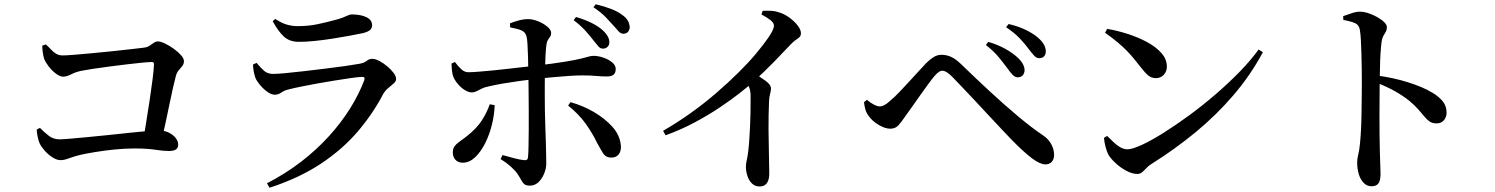

<svg xmlns="http://www.w3.org/2000/svg" viewBox="-20 -831 7040 904"><path d="M653 -161Q660 -204 668.5 -256.5Q677 -309 685 -362Q693 -415 698.5 -458.5Q704 -502 705 -527Q706 -539 695 -539Q682 -539 650 -536Q618 -533 577 -528Q536 -523 493 -517.5Q450 -512 415 -506.5Q380 -501 360 -497Q334 -491 314 -480.5Q294 -470 277 -470Q262 -470 243 -484.5Q224 -499 209 -518.5Q194 -538 188 -554Q184 -566 181.5 -583.5Q179 -601 179 -616L196 -622Q210 -609 221 -597Q232 -585 245 -577.5Q258 -570 275 -570Q291 -570 328.5 -573Q366 -576 414 -580.5Q462 -585 510 -590Q558 -595 597 -599.5Q636 -604 653 -606Q673 -608 684 -615.5Q695 -623 704 -629.5Q713 -636 724 -636Q736 -636 756 -626.5Q776 -617 796.5 -602.5Q817 -588 831.5 -572Q846 -556 846 -543Q846 -530 838.5 -520.5Q831 -511 821.5 -500Q812 -489 808 -473Q802 -450 794 -415.5Q786 -381 777.5 -338.5Q769 -296 759 -250.5Q749 -205 739 -161ZM265 -77Q248 -77 228 -89.5Q208 -102 191.5 -120.5Q175 -139 167 -155Q160 -171 156.5 -190.5Q153 -210 153 -221L168 -229Q189 -208 210 -191.5Q231 -175 261 -175Q275 -175 310 -178Q345 -181 393 -185.5Q441 -190 493 -195.5Q545 -201 592.5 -206Q640 -211 674 -214Q708 -217 720 -217Q751 -218 773 -207.5Q795 -197 807 -181.5Q819 -166 819 -149Q819 -135 808.5 -127.5Q798 -120 775 -120Q750 -120 711 -126Q672 -132 613 -132Q567 -132 518 -127Q469 -122 427.5 -115Q386 -108 359 -102Q335 -96 319 -90.5Q303 -85 291 -81Q279 -77 265 -77Z M1237 32Q1326 -14 1399 -70.5Q1472 -127 1529.5 -190.5Q1587 -254 1628.5 -320.5Q1670 -387 1695 -453Q1701 -471 1683 -469Q1663 -468 1629 -463Q1595 -458 1554 -451.5Q1513 -445 1472 -437.5Q1431 -430 1396.5 -423Q1362 -416 1343 -411Q1320 -406 1305 -395.5Q1290 -385 1274 -385Q1257 -385 1237.5 -399.5Q1218 -414 1202.5 -433Q1187 -452 1182 -466Q1177 -481 1174.5 -495.5Q1172 -510 1171 -527L1188 -535Q1207 -512 1223.5 -497.5Q1240 -483 1266 -483Q1284 -483 1323 -486.5Q1362 -490 1412 -496Q1462 -502 1512.5 -508Q1563 -514 1604.5 -520Q1646 -526 1668 -530Q1694 -534 1706 -544Q1718 -554 1733 -554Q1747 -554 1766 -544Q1785 -534 1803 -519Q1821 -504 1833 -488Q1845 -472 1845 -459Q1845 -448 1833.5 -438Q1822 -428 1808 -416.5Q1794 -405 1784 -388Q1736 -296 1665 -212.5Q1594 -129 1492 -61Q1390 7 1249 53ZM1387 -634Q1344 -634 1317 -658.5Q1290 -683 1264 -731L1276 -742Q1306 -722 1331 -715Q1356 -708 1381 -708Q1433 -708 1475 -717Q1517 -726 1550 -735Q1578 -742 1593.5 -748Q1609 -754 1618 -758.5Q1627 -763 1636 -763Q1679 -763 1705.5 -750Q1732 -737 1732 -712Q1732 -699 1722.5 -690Q1713 -681 1689 -675Q1660 -669 1622 -662Q1584 -655 1542 -648.5Q1500 -642 1460 -638Q1420 -634 1387 -634Z M2819 -602Q2806 -602 2797 -613Q2788 -624 2774 -641Q2759 -661 2736.5 -686Q2714 -711 2681 -736L2692 -751Q2733 -739 2764.5 -723.5Q2796 -708 2816 -690Q2849 -661 2849 -632Q2849 -619 2840.5 -610.5Q2832 -602 2819 -602ZM2475 43Q2457 43 2449 36.5Q2441 30 2434.5 17.5Q2428 5 2416 -13Q2405 -29 2383.5 -48Q2362 -67 2337 -82L2346 -101Q2374 -93 2401 -86Q2428 -79 2447 -77Q2455 -76 2460 -78.5Q2465 -81 2466 -91Q2468 -110 2468.5 -144.5Q2469 -179 2469.5 -221.5Q2470 -264 2469.5 -305.5Q2469 -347 2469 -379Q2469 -400 2468.5 -431.5Q2468 -463 2467.5 -498Q2467 -533 2466 -566Q2465 -599 2463.5 -624Q2462 -649 2459 -659Q2454 -680 2435 -688Q2416 -696 2382 -702L2381 -721Q2398 -728 2421.5 -734.5Q2445 -741 2466 -741Q2489 -741 2514.5 -730.5Q2540 -720 2557.5 -705Q2575 -690 2575 -676Q2575 -665 2570 -658Q2565 -651 2560 -643.5Q2555 -636 2553 -622Q2550 -601 2548.5 -571Q2547 -541 2546 -506.5Q2545 -472 2545 -438.5Q2545 -405 2545 -378Q2545 -350 2545.5 -313Q2546 -276 2547.5 -237Q2549 -198 2550 -161.5Q2551 -125 2551.5 -98.5Q2552 -72 2552 -61Q2552 -38 2542 -13.5Q2532 11 2515 27Q2498 43 2475 43ZM2159 -65Q2137 -65 2124.5 -78.5Q2112 -92 2112 -113Q2112 -131 2119.5 -141.5Q2127 -152 2141.5 -162.5Q2156 -173 2177 -189Q2224 -226 2248 -263Q2272 -300 2286 -340L2309 -336Q2308 -293 2296.5 -245.5Q2285 -198 2264.5 -157Q2244 -116 2217 -90.5Q2190 -65 2159 -65ZM2200 -396Q2187 -396 2170 -406Q2153 -416 2138 -433Q2123 -450 2115 -468Q2110 -480 2108 -499Q2106 -518 2106 -532L2122 -539Q2138 -517 2153.5 -503.5Q2169 -490 2188 -491Q2204 -491 2234 -493.5Q2264 -496 2301.5 -499.5Q2339 -503 2376.5 -507.5Q2414 -512 2446 -515.5Q2478 -519 2497 -521Q2589 -532 2640.5 -540.5Q2692 -549 2717.5 -555.5Q2743 -562 2753.5 -565Q2764 -568 2775 -568Q2796 -568 2820 -560Q2844 -552 2861.5 -538Q2879 -524 2879 -506Q2879 -488 2869 -479.5Q2859 -471 2838 -471Q2813 -471 2786 -473.5Q2759 -476 2720 -476Q2696 -476 2658 -473.5Q2620 -471 2578.5 -467Q2537 -463 2498 -459Q2464 -455 2424.5 -449.5Q2385 -444 2347 -437.5Q2309 -431 2280 -424Q2260 -420 2247.5 -413.5Q2235 -407 2224 -401.5Q2213 -396 2200 -396ZM2858 -89Q2832 -89 2818.5 -111Q2805 -133 2792 -157Q2770 -203 2738 -248Q2706 -293 2655 -334L2666 -350Q2724 -334 2775.5 -304Q2827 -274 2862.5 -235Q2898 -196 2903 -148Q2906 -122 2894 -105.5Q2882 -89 2858 -89ZM2916 -672Q2903 -672 2893 -683Q2883 -694 2868 -711Q2852 -729 2831.5 -750.5Q2811 -772 2774 -797L2785 -811Q2826 -801 2857 -789Q2888 -777 2908 -762Q2927 -749 2935.5 -734.5Q2944 -720 2945 -703Q2945 -692 2938 -682.5Q2931 -673 2916 -672Z M3102 -215Q3171 -255 3234.5 -300.5Q3298 -346 3354 -394.5Q3410 -443 3457.5 -490Q3505 -537 3540 -579Q3575 -621 3597 -653Q3624 -692 3624 -710Q3624 -723 3608 -736Q3592 -749 3565 -763L3571 -780Q3590 -781 3610.5 -780Q3631 -779 3650 -772Q3674 -765 3697.5 -747.5Q3721 -730 3736 -710.5Q3751 -691 3751 -675Q3751 -663 3744.5 -656.5Q3738 -650 3727 -643Q3716 -636 3702 -621Q3671 -588 3625 -540.5Q3579 -493 3520 -440Q3499 -421 3460 -390.5Q3421 -360 3368 -324.5Q3315 -289 3250.5 -254.5Q3186 -220 3114 -194ZM3557 47Q3535 47 3520.5 33Q3506 19 3499 -3Q3492 -25 3492 -46Q3492 -60 3496 -77Q3500 -94 3503 -119Q3506 -144 3508 -174.5Q3510 -205 3511.5 -236.5Q3513 -268 3513.5 -297Q3514 -326 3514 -349Q3514 -372 3514 -385Q3513 -407 3506.5 -422Q3500 -437 3485 -457L3526 -491Q3559 -469 3584.5 -450.5Q3610 -432 3610 -415Q3610 -403 3606 -389.5Q3602 -376 3601 -356Q3598 -287 3598.5 -218.5Q3599 -150 3600.5 -96Q3602 -42 3602 -14Q3602 16 3590.5 31.5Q3579 47 3557 47Z M4873 -557Q4860 -557 4849 -569Q4838 -581 4822 -602Q4807 -623 4782 -649.5Q4757 -676 4717 -703L4729 -718Q4775 -707 4808 -691Q4841 -675 4862 -658Q4904 -624 4904 -589Q4904 -575 4896 -566Q4888 -557 4873 -557ZM4771 -467Q4759 -467 4747.5 -479Q4736 -491 4722 -511Q4705 -534 4682.5 -561.5Q4660 -589 4622 -619L4633 -634Q4677 -621 4711.5 -602Q4746 -583 4768 -563Q4805 -530 4804 -499Q4803 -485 4795 -476Q4787 -467 4771 -467ZM4902 -57Q4877 -57 4838.5 -86Q4800 -115 4745 -171Q4727 -190 4698.5 -220Q4670 -250 4637 -285.5Q4604 -321 4571 -356.5Q4538 -392 4509 -422Q4480 -452 4461 -472Q4446 -486 4436 -492Q4426 -498 4416 -498Q4409 -498 4400.5 -492.5Q4392 -487 4380 -473Q4368 -459 4350 -434.5Q4332 -410 4312 -381.5Q4292 -353 4273.5 -327Q4255 -301 4242 -283Q4226 -259 4211 -242Q4196 -225 4172 -225Q4147 -225 4117 -243Q4087 -261 4070 -285Q4060 -298 4055 -314Q4050 -330 4048 -350L4062 -361Q4078 -347 4094.5 -338.5Q4111 -330 4122 -330Q4133 -330 4145.5 -337Q4158 -344 4174 -359Q4193 -375 4216 -399Q4239 -423 4263 -449.5Q4287 -476 4308 -498.5Q4329 -521 4340 -533Q4358 -551 4375.5 -562Q4393 -573 4413 -573Q4436 -573 4457.5 -563.5Q4479 -554 4504 -530Q4570 -466 4638.5 -402.5Q4707 -339 4772 -284.5Q4837 -230 4892 -193Q4916 -177 4929.5 -152.5Q4943 -128 4943 -102Q4943 -81 4932 -69Q4921 -57 4902 -57Z M5335 -12Q5311 -12 5283 -27Q5255 -42 5232.5 -63Q5210 -84 5199 -102Q5191 -117 5185 -140.5Q5179 -164 5178 -182L5193 -191Q5206 -178 5221.5 -163Q5237 -148 5254 -138Q5271 -128 5288 -128Q5311 -128 5355.5 -148.5Q5400 -169 5457.5 -205Q5515 -241 5578.5 -287.5Q5642 -334 5703.5 -387Q5765 -440 5817.5 -494Q5870 -548 5906 -598L5926 -585Q5868 -477 5788 -383.5Q5708 -290 5610.5 -209.5Q5513 -129 5400 -58Q5387 -50 5377 -39Q5367 -28 5357.5 -20Q5348 -12 5335 -12ZM5422 -463Q5403 -463 5388 -474.5Q5373 -486 5353 -512Q5335 -535 5319 -554.5Q5303 -574 5285 -592.5Q5267 -611 5242.5 -631.5Q5218 -652 5183 -677L5193 -695Q5241 -687 5290.5 -671Q5340 -655 5381.5 -632.5Q5423 -610 5448.5 -581Q5474 -552 5474 -517Q5474 -495 5459.5 -479Q5445 -463 5422 -463Z M6437 46Q6416 46 6400.5 30Q6385 14 6377.5 -11.5Q6370 -37 6370 -66Q6370 -84 6375 -103Q6380 -122 6383 -153Q6386 -181 6388 -219.5Q6390 -258 6390.5 -299.5Q6391 -341 6391.5 -378.5Q6392 -416 6392 -441Q6392 -472 6391.5 -507.5Q6391 -543 6390 -577.5Q6389 -612 6387.5 -641.5Q6386 -671 6383 -688Q6380 -713 6360 -722Q6340 -731 6305 -737L6304 -755Q6325 -762 6345 -769Q6365 -776 6383 -776Q6401 -776 6422.5 -769Q6444 -762 6464.5 -750.5Q6485 -739 6497.5 -726.5Q6510 -714 6510 -703Q6510 -691 6505 -682Q6500 -673 6494 -663Q6488 -653 6485 -635Q6482 -611 6480 -580Q6478 -549 6477.5 -515Q6477 -481 6476 -449Q6476 -416 6475.5 -373.5Q6475 -331 6475 -283.5Q6475 -236 6475.5 -191Q6476 -146 6477 -108Q6478 -72 6479 -48Q6480 -24 6480 -12Q6480 18 6470.5 32Q6461 46 6437 46ZM6744 -250Q6725 -250 6712.5 -258Q6700 -266 6688 -280.5Q6676 -295 6659 -314.5Q6642 -334 6616 -356Q6586 -380 6548 -401.5Q6510 -423 6458 -443V-476Q6538 -466 6609.5 -443.5Q6681 -421 6725 -394Q6754 -377 6772.5 -354.5Q6791 -332 6791 -300Q6791 -280 6778.5 -265Q6766 -250 6744 -250Z"/></svg>

Font: Noto Serif KR SemiBold
Style: Regular
Weight: 600
Designer: Ryoko NISHIZUKA 西塚涼子 (kana & ideographs); Frank Grießhammer (Latin, Greek & Cyrillic); Wenlong ZHANG 张文龙 (bopomofo); San
Foundry: Adobe
Version: Version 2.003-H1;hotconv 1.1.1;makeotfexe 2.6.0